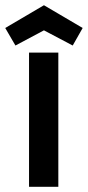

<svg xmlns="http://www.w3.org/2000/svg" viewBox="-54 -714 336 734"><path d="M169 -513V0H57V-513ZM-34 -607 114 -694 262 -607 224 -540 114 -598 5 -540Z"/></svg>

Font: Lineal Medium
Style: Regular
Weight: 600
Designer: Created by Frank Adebiaye with contributions from Anton Moglia & Ariel Martín Pérez
Created by Frank ADEBIAYE with FontF
Foundry: Velvetyne Type Foundry
Version: Version 2.000